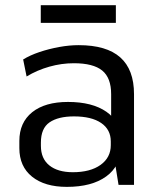

<svg xmlns="http://www.w3.org/2000/svg" viewBox="-20 -725 620 753"><path d="M415.9 -179.4V-355.8Q415.9 -419.8 380.8 -448.4Q345.6 -477 269.6 -477Q221.1 -477 173.5 -463.5Q125.9 -450.1 84.3 -425L70.8 -491.8Q97.8 -508.4 134.6 -520.8Q171.5 -533.2 211.7 -540.6Q251.9 -547.9 288.6 -547.9Q397.7 -547.9 451.6 -500Q505.6 -452.1 505.6 -355.8V0H444.9ZM242 7.9Q155.5 7.9 105.7 -32.1Q55.9 -72.2 55.9 -144.1V-172.3Q55.9 -244.3 106.1 -284.8Q156.4 -325.2 246.7 -325.2Q341.9 -325.2 397.4 -286.6Q452.8 -247.9 452.8 -176.8V-146.8Q452.8 -73.8 396.5 -33Q340.2 7.9 242 7.9ZM265.7 -49.6Q334.2 -49.6 374.4 -78.3Q414.5 -107.1 414.5 -155.7V-170.2Q414.5 -216.9 376.7 -242.7Q338.8 -268.5 270.2 -268.5Q208.4 -268.5 174.4 -245.2Q140.4 -221.9 140.4 -165.8V-153Q140.4 -103 173.5 -76.3Q206.6 -49.6 265.7 -49.6ZM434.4 -704.7V-635.4H139.9V-704.7Z"/></svg>

Font: Pathway Extreme 8pt Thin 12pt
Style: Regular
Weight: 100
Version: Version 1.001;gftools[0.9.26]